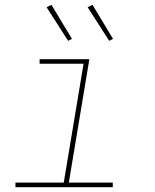

<svg xmlns="http://www.w3.org/2000/svg" viewBox="-20 -775 640 795"><path d="M44 0V-19H244L326 -511H144V-530H350L265 -19H447V0ZM432 -606 343 -745 363 -755 448 -614ZM262 -606 173 -745 193 -755 278 -614Z"/></svg>

Font: Iosevka Slab ThExObl
Style: Regular
Weight: 100
Width: 7
Italic angle: -9°
Monospace: yes
Designer: Belleve Invis
Foundry: Belleve Invis
Version: Version 11.1.1; ttfautohint (v1.8.3)